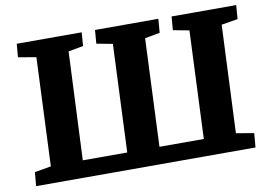

<svg xmlns="http://www.w3.org/2000/svg" viewBox="-75 -818 1306 936"><g transform="rotate(-10 578.0 -350.0)"><path d="M32 0 38 -68.5 119.5 -82.5 142.5 -619 54 -634 59.5 -700H381L376 -633L302 -619.5L278 -84.5H498L521 -618L441.5 -633L447 -700H760.5L755 -631.5L680.5 -618L657.5 -84.5H877L900 -618L820.5 -633L826 -700H1146L1140.5 -631.5L1059.5 -618L1036 -85L1124 -70L1118 0Z"/></g></svg>

Font: Literata
Style: Italic
Weight: 400
Italic angle: -2°
Designer: Latin by Veronika Burian and Jose Scaglione. Greek by Irene Vlachou. Cyrillic by Vera Evstafieva
Foundry: TypeTogether
Version: Version 3.103;gftools[0.9.29]